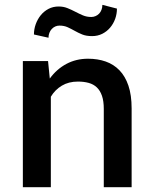

<svg xmlns="http://www.w3.org/2000/svg" viewBox="-20 -784 640 804"><path d="M469.7 -748Q469.7 -725.6 462.2 -704.8Q454.6 -684.1 440.9 -668Q427.2 -651.9 408 -642.3Q388.7 -632.8 365.7 -632.8Q341.3 -632.8 324.5 -639.6Q307.6 -646.5 293 -654.8Q278.3 -663.1 263.4 -669.9Q248.5 -676.8 229 -676.8Q219.7 -676.8 211.4 -673.1Q203.1 -669.4 196.8 -662.6Q190.4 -655.8 186.8 -646.5Q183.1 -637.2 183.1 -626L122.1 -639.6Q122.1 -661.6 129.6 -682.6Q137.2 -703.6 150.6 -720.2Q164.1 -736.8 183.1 -746.8Q202.1 -756.8 225.6 -756.8Q245.6 -756.8 262.5 -750Q279.3 -743.2 295.2 -734.9Q311 -726.6 327.1 -719.7Q343.3 -712.9 362.3 -712.9Q371.6 -712.9 380.1 -716.6Q388.7 -720.2 395 -726.8Q401.4 -733.4 405 -742.9Q408.7 -752.4 408.7 -763.7ZM181.2 -528.3 188.5 -455.1Q217.3 -494.6 258.1 -516.4Q298.8 -538.1 348.6 -538.1Q389.2 -538.1 422.6 -526.4Q456.1 -514.6 480.2 -489.7Q504.4 -464.8 517.8 -425.3Q531.2 -385.7 531.2 -330.1V0H414.6V-328.1Q414.6 -360.8 407 -382.8Q399.4 -404.8 385.5 -418Q371.6 -431.2 351.6 -436.8Q331.5 -442.4 306.2 -442.4Q267.6 -442.4 239 -425.3Q210.4 -408.2 192.9 -378.9V0H75.7V-528.3Z"/></svg>

Font: TypoPRO Roboto Mono
Style: Regular
Weight: 500
Designer: Google
Version: Version 2.000986; 2015; ttfautohint (v1.3)